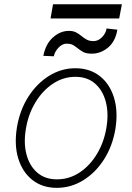

<svg xmlns="http://www.w3.org/2000/svg" viewBox="-20 -876 625 907"><path d="M248.6 11.4Q180.4 11.4 133.3 -25.6Q86.3 -62.5 66.4 -127Q46.5 -191.4 60 -274.5Q73.5 -355.5 113.6 -418.5Q153.8 -481.5 211.6 -517.6Q269.5 -553.6 335.6 -553.6Q404.5 -553.6 451.5 -516.5Q498.6 -479.4 518.5 -414.8Q538.4 -350.1 525.2 -267Q511.7 -186.4 471.6 -123.4Q431.5 -60.4 373.4 -24.5Q315.3 11.4 248.6 11.4ZM248.9 -28.8Q307.5 -28.8 356.5 -61.4Q405.5 -94.1 438.7 -149.9Q471.9 -205.6 483 -274.5Q494 -341.3 479.8 -395.2Q465.6 -449.2 429 -481.2Q392.4 -513.1 336.3 -513.1Q278.4 -513.1 229.2 -480.1Q180 -447.1 146.7 -391.3Q113.3 -335.6 102.3 -267Q90.9 -200.6 105.1 -146.5Q119.3 -92.3 156.1 -60.5Q192.8 -28.8 248.9 -28.8ZM483.3 -741.5 534.4 -735.8Q524.9 -679.3 489.7 -650.7Q454.5 -622.2 413.4 -622.5Q387.1 -622.5 372.9 -630.5Q358.7 -638.5 347.3 -647.7Q337 -656.2 325.5 -663Q313.9 -669.7 294.4 -669.7Q273.8 -669.7 255.9 -650.4Q237.9 -631 234.4 -610.1L184.7 -612.2Q195.7 -668.3 230.1 -699.2Q264.6 -730.1 305.4 -730.1Q326 -730.1 339.7 -722.8Q353.3 -715.6 364.7 -706Q376.1 -696.4 389.2 -689.1Q402.3 -681.8 421.9 -681.8Q443.9 -681.8 462.2 -700.5Q480.5 -719.1 483.3 -741.5ZM555.8 -855.8 543 -788.7H218.8L230.5 -855.8Z"/></svg>

Font: Inter UI Extra Light
Style: Italic
Weight: 200
Italic angle: -9.39999°
Designer: Rasmus Andersson
Foundry: rsms
Version: 3.2;8d6f07862